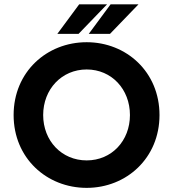

<svg xmlns="http://www.w3.org/2000/svg" viewBox="-20 -867 827 901"><path d="M499 -846.7 396.5 -708H496.1L629.9 -846.7ZM351.6 -846.7 249 -708H348.6L482.4 -846.7ZM386.7 -668.9C199.2 -668.9 43.9 -529.3 43.9 -327.1C43.9 -125 199.2 14.6 386.7 14.6C573.2 14.6 728.5 -125 728.5 -327.1C728.5 -529.3 573.2 -668.9 386.7 -668.9ZM386.7 -541C503.9 -541 589.8 -448.2 589.8 -327.1C589.8 -206.1 503.9 -114.3 386.7 -114.3C269.5 -114.3 182.6 -206.1 182.6 -327.1C182.6 -448.2 269.5 -541 386.7 -541Z"/></svg>

Font: Sen-gleads
Style: Bold
Weight: 700
Designer: Kosal Sen, Philatype
Foundry: Philatype
Version: Version 1.004; ttfautohint (v1.8.3)